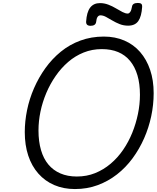

<svg xmlns="http://www.w3.org/2000/svg" viewBox="-20 -1263 1067 1302"><path d="M488 19Q411 19 348 -8Q285 -35 240 -86Q195 -137 171.5 -208Q148 -279 148 -367Q148 -440 163.5 -516Q179 -592 210.5 -664.5Q242 -737 287.5 -800.5Q333 -864 392.5 -912.5Q452 -961 525.5 -988Q599 -1015 684 -1015Q761 -1015 823.5 -988Q886 -961 930 -910.5Q974 -860 998 -789.5Q1022 -719 1022 -631Q1022 -553 1005.5 -475Q989 -397 957 -324.5Q925 -252 879 -189.5Q833 -127 773.5 -80.5Q714 -34 642.5 -7.5Q571 19 488 19ZM501 -66Q568 -66 625 -89Q682 -112 730 -152.5Q778 -193 815 -247Q852 -301 877 -363Q902 -425 915.5 -490.5Q929 -556 929 -620Q929 -695 912 -752.5Q895 -810 862 -850Q829 -890 781 -910Q733 -930 670 -930Q605 -930 547.5 -907Q490 -884 442.5 -843Q395 -802 357.5 -748Q320 -694 294 -632.5Q268 -571 254.5 -506.5Q241 -442 241 -378Q241 -304 258 -245.5Q275 -187 308 -147.5Q341 -108 389.5 -87Q438 -66 501 -66ZM594 -1088Q563 -1088 564 -1116Q568 -1181 591.5 -1211.5Q615 -1242 658 -1242Q687 -1242 714.5 -1231.5Q742 -1221 766 -1206.5Q790 -1192 810.5 -1181.5Q831 -1171 846 -1171Q855 -1171 863 -1182Q871 -1193 875 -1217Q878 -1243 915 -1243Q932 -1243 938.5 -1236.5Q945 -1230 944 -1217Q940 -1152 918 -1120.5Q896 -1089 849 -1089Q818 -1089 791.5 -1099.5Q765 -1110 741.5 -1124Q718 -1138 698.5 -1148.5Q679 -1159 661 -1159Q649 -1159 641.5 -1148Q634 -1137 632 -1114Q630 -1101 620.5 -1094.5Q611 -1088 594 -1088Z"/></svg>

Font: Playwrite AU NSW
Style: Regular
Weight: 400
Designer: Veronika Burian, José Scaglione
Foundry: TypeTogether
Version: Version 1.002